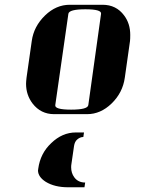

<svg xmlns="http://www.w3.org/2000/svg" viewBox="-20 -481 593 809"><path d="M89.8 -127.9Q89.8 -136.2 91.8 -153.8L113.8 -308.1Q122.1 -369.6 169.9 -416Q216.3 -460.9 273.9 -460.9H412.1Q469.7 -460.9 502.9 -416Q528.8 -381.8 528.8 -334Q528.8 -316.9 527.8 -308.1L505.9 -153.8Q497.1 -90.3 450.2 -44.9Q403.8 0 347.2 0H208Q151.9 0 117.2 -44.9Q89.8 -81.1 89.8 -127.9ZM140.1 236.8Q140.1 235.8 140.6 233.9Q141.1 231.9 141.1 231V230Q149.9 165 195.8 122.1Q242.2 77.1 299.8 77.1H334L331.1 96.2Q317.4 96.2 305.2 106.9Q294.9 115.7 292 133.8L280.8 210.9Q279.8 215.8 279.8 224.1Q279.8 248 293 266.1Q309.1 288.1 338.9 288.1L335.9 308.1H267.1Q210.4 308.1 172.9 285.2Q140.1 264.2 140.1 236.8ZM212.9 -38.1Q210 -19 279.8 -19Q349.1 -19 352.1 -38.1L405.8 -422.9Q408.7 -441.9 339.8 -441.9Q271 -441.9 268.1 -422.9Z"/></svg>

Font: Hjet
Style: Italic
Weight: 400
Designer: T. Christopher White
Version: Version 1.2